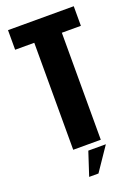

<svg xmlns="http://www.w3.org/2000/svg" viewBox="-156 -741 694 962"><g transform="rotate(-20 191.0 -260.0)"><path d="M117.5 0V-570.5H15.5V-675H366V-570.5H264.5V0ZM146.1 155 187.1 29.9H280.6L195.7 155Z"/></g></svg>

Font: Anybody Condensed Regular
Style: Bold
Weight: 700
Width: 3
Designer: Tyler Finck
Foundry: Etcetera Type Company
Version: Version 1.010; ttfautohint (v1.8.3) -l 8 -r 50 -G 200 -x 14 